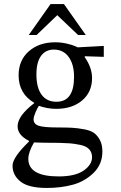

<svg xmlns="http://www.w3.org/2000/svg" viewBox="-20 -694 597 949"><path d="M149 -184V-186Q72 -231 72 -322Q72 -396 122.5 -440.5Q173 -485 253 -485Q282 -485 310 -478.5Q338 -472 351 -466L364 -460L493 -467V-413L399 -416V-411Q435 -360 435 -308Q435 -239 386 -197.5Q337 -156 258 -156Q215 -156 172 -171Q164 -159 155 -137.5Q146 -116 146 -104Q146 -81 171 -72.5Q196 -64 264 -64Q310 -64 336.5 -62.5Q363 -61 395.5 -55Q428 -49 445 -36.5Q462 -24 474 -1.5Q486 21 486 55Q486 118 442.5 160.5Q399 203 340 219Q281 235 212 235Q121 235 81.5 203.5Q42 172 42 125Q42 84 123 6V2Q67 -26 67 -70Q67 -121 149 -184ZM148 10Q120 59 120 91Q120 178 270 178Q352 178 393.5 149Q435 120 435 83Q435 59 420.5 43.5Q406 28 376 22Q346 16 326 14.5Q306 13 270 12H261Q227 12 201 11.5Q175 11 164 10.5Q153 10 148 10ZM246 -449Q206 -449 183 -418Q160 -387 160 -326Q160 -261 185.5 -226Q211 -191 259 -191Q346 -191 346 -314Q346 -376 319.5 -412.5Q293 -449 246 -449ZM404 -521H366L263 -619L161 -521H122L230 -674H296Z"/></svg>

Font: myMathFont
Style: Regular
Weight: 400
Designer: Ross Mills, John Hudson & Paul Hanslow, Tiro Typeworks Ltd; with prior portions MicroPress Inc., and Coen Hoffman. Math 
Foundry: Tiro Typeworks Ltd
Version: Version 2.13 b171